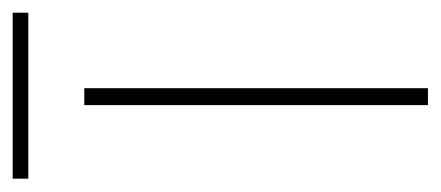

<svg xmlns="http://www.w3.org/2000/svg" viewBox="-234 -466 678 295"><g transform="rotate(-90 104.5 -319.0)"><path d="M232 -638H-23V-614H232ZM116 0V-528H90V0Z"/></g></svg>

Font: Noto Sans Georgian Thin
Style: Regular
Weight: 100
Designer: Monotype Design Team, Akaki Razmadze
Foundry: Google LLC
Version: Version 2.005